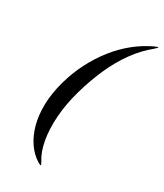

<svg xmlns="http://www.w3.org/2000/svg" viewBox="-207 -804 849 995"><g transform="rotate(30 217.5 -306.5)"><path d="M95 -314Q114.5 -384 146.2 -446Q178 -508 219 -559.8Q260 -611.5 309.2 -651Q358.5 -690.5 413 -716Q423 -720.5 428.8 -722.5Q434.5 -724.5 435 -723Q435.5 -722.5 432.8 -719.2Q430 -716 419 -705.5Q365.5 -662.5 322.5 -602.8Q279.5 -543 247 -470Q214.5 -397 191 -314Q166.5 -227.5 161.2 -150Q156 -72.5 167.5 -10Q179 52.5 205.5 93.5Q211 103.5 212 106.8Q213 110 212 111Q209.5 113 194 103.5Q156.5 80.5 128.8 40.2Q101 0 86.2 -54.2Q71.5 -108.5 73 -174.2Q74.5 -240 95 -314Z"/></g></svg>

Font: Fraunces 120pt SemiBold
Style: Italic
Weight: 600
Italic angle: -16°
Version: Version 1.000;[b76b70a41]